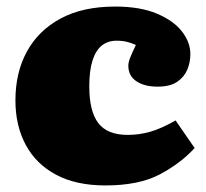

<svg xmlns="http://www.w3.org/2000/svg" viewBox="-20 -551 628 585"><path d="M301 14Q212 14 151 -18.5Q90 -51 58.5 -109.5Q27 -168 27 -245Q27 -330 62 -394Q97 -458 164.5 -494.5Q232 -531 331 -531Q407 -531 458 -509.5Q509 -488 534.5 -455Q560 -422 560 -386Q560 -361 550.5 -338.5Q541 -316 519.5 -301.5Q498 -287 460 -287Q420 -287 395.5 -303.5Q371 -320 371 -351Q371 -361 376.5 -375Q382 -389 394 -414Q381 -420 367 -423.5Q353 -427 335 -427Q309 -427 290.5 -412.5Q272 -398 262 -367Q252 -336 252 -288Q252 -212 279.5 -176Q307 -140 369 -140Q404 -140 437.5 -149.5Q471 -159 515 -184L573 -100Q530 -53 466.5 -19.5Q403 14 301 14Z"/></svg>

Font: Literata Black
Style: Regular
Weight: 900
Designer: Latin by Veronika Burian and Jose Scaglione. Greek by Irene Vlachou. Cyrillic by Vera Evstafieva.
Foundry: TypeTogether
Version: Version 3.103;gftools[0.9.29]